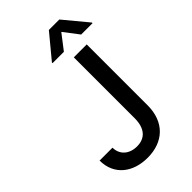

<svg xmlns="http://www.w3.org/2000/svg" viewBox="-281 -1044 1148 1148"><g transform="rotate(-45 293.0 -470.0)"><path d="M362.6 -727.3V-211.6C362.2 -127.8 323.2 -83.1 253.6 -83.1C189.3 -83.1 144.5 -121.4 144.2 -181.8H35.2C35.2 -58.9 127.5 9.9 250.7 9.9C384.2 9.9 471.6 -71.7 471.9 -211.6V-727.3ZM248.2 -792.6H344.1L417.3 -887.8L490.1 -792.6H586.3V-797.9L461.3 -948.5H372.9L248.2 -797.9Z"/></g></svg>

Font: Magic Ui Pro Medium
Style: Regular
Weight: 500
Designer: Stefan Endress, Andreas Faust
Version: Version 1.000;FEAKit 1.0